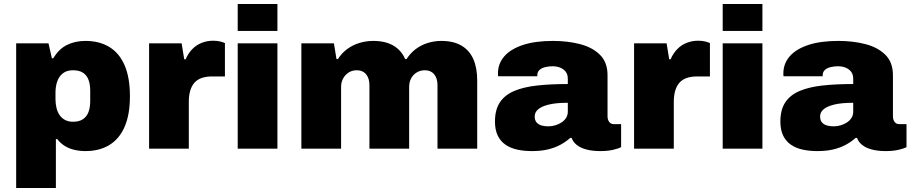

<svg xmlns="http://www.w3.org/2000/svg" viewBox="-20 -745 4567 962"><path d="M61 197V-528H223L240 -453H247Q275 -500 316 -520Q357 -540 408 -540Q478 -540 528 -509.5Q578 -479 604.5 -417.5Q631 -356 631 -263Q631 -171 604.5 -110Q578 -49 528 -18.5Q478 12 408 12Q380 12 353.5 6Q327 0 305 -13.5Q283 -27 267 -48H260V197ZM346 -135Q377 -135 396 -148Q415 -161 423.5 -184Q432 -207 432 -238V-291Q432 -322 423.5 -345Q415 -368 396 -380.5Q377 -393 346 -393Q315 -393 295.5 -378Q276 -363 267 -337.5Q258 -312 258 -281V-248Q258 -225 263 -204.5Q268 -184 278.5 -168.5Q289 -153 306 -144Q323 -135 346 -135Z M727 0V-528H890L903 -448H910Q923 -478 943.5 -499Q964 -520 991 -530.5Q1018 -541 1048 -541Q1068 -541 1084 -537Q1100 -533 1107 -529V-362H1043Q1011 -362 988.5 -353.5Q966 -345 952.5 -328.5Q939 -312 932.5 -288.5Q926 -265 926 -235V0Z M1171 -590V-725H1370V-590ZM1171 0V-528H1370V0Z M1490 0V-528H1653L1666 -449H1673Q1692 -479 1720 -499.5Q1748 -520 1781.5 -530Q1815 -540 1850 -540Q1911 -540 1951 -516.5Q1991 -493 2010 -449H2017Q2036 -479 2063.5 -499.5Q2091 -520 2124 -530Q2157 -540 2191 -540Q2252 -540 2292 -516.5Q2332 -493 2351.5 -449Q2371 -405 2371 -342V0H2172V-318Q2172 -335 2168 -348.5Q2164 -362 2156 -372Q2148 -382 2136 -387.5Q2124 -393 2109 -393Q2085 -393 2067 -381.5Q2049 -370 2039.5 -351.5Q2030 -333 2030 -310V0H1831V-318Q1831 -335 1827 -348.5Q1823 -362 1815 -372Q1807 -382 1795 -387.5Q1783 -393 1768 -393Q1744 -393 1726.5 -381.5Q1709 -370 1699 -351.5Q1689 -333 1689 -310V0Z M2646 12Q2605 12 2571 4.5Q2537 -3 2512 -20.5Q2487 -38 2473.5 -66.5Q2460 -95 2460 -136Q2460 -195 2484.5 -232Q2509 -269 2556 -289Q2603 -309 2670.5 -316.5Q2738 -324 2825 -324V-350Q2825 -372 2814.5 -385.5Q2804 -399 2787 -406Q2770 -413 2748 -413Q2731 -413 2713 -409Q2695 -405 2683.5 -395Q2672 -385 2672 -367V-363H2476Q2475 -367 2475 -370Q2475 -373 2475 -377Q2475 -426 2506.5 -462.5Q2538 -499 2599.5 -519.5Q2661 -540 2751 -540Q2824 -540 2886 -524Q2948 -508 2986 -470.5Q3024 -433 3024 -368V-162Q3024 -146 3032 -134.5Q3040 -123 3056 -123H3092V-8Q3080 -1 3052.5 5.5Q3025 12 2988 12Q2948 12 2918 4Q2888 -4 2869.5 -19Q2851 -34 2844 -54H2837Q2816 -35 2788.5 -20Q2761 -5 2726 3.5Q2691 12 2646 12ZM2727 -112Q2746 -112 2763.5 -117.5Q2781 -123 2795 -132.5Q2809 -142 2817 -155.5Q2825 -169 2825 -185V-230Q2766 -230 2729.5 -221Q2693 -212 2676 -197Q2659 -182 2659 -162Q2659 -142 2669 -131Q2679 -120 2694.5 -116Q2710 -112 2727 -112Z M3157 0V-528H3320L3333 -448H3340Q3353 -478 3373.5 -499Q3394 -520 3421 -530.5Q3448 -541 3478 -541Q3498 -541 3514 -537Q3530 -533 3537 -529V-362H3473Q3441 -362 3418.5 -353.5Q3396 -345 3382.5 -328.5Q3369 -312 3362.5 -288.5Q3356 -265 3356 -235V0Z M3601 -590V-725H3800V-590ZM3601 0V-528H3800V0Z M4076 12Q4035 12 4001 4.5Q3967 -3 3942 -20.5Q3917 -38 3903.5 -66.5Q3890 -95 3890 -136Q3890 -195 3914.5 -232Q3939 -269 3986 -289Q4033 -309 4100.5 -316.5Q4168 -324 4255 -324V-350Q4255 -372 4244.5 -385.5Q4234 -399 4217 -406Q4200 -413 4178 -413Q4161 -413 4143 -409Q4125 -405 4113.5 -395Q4102 -385 4102 -367V-363H3906Q3905 -367 3905 -370Q3905 -373 3905 -377Q3905 -426 3936.5 -462.5Q3968 -499 4029.5 -519.5Q4091 -540 4181 -540Q4254 -540 4316 -524Q4378 -508 4416 -470.5Q4454 -433 4454 -368V-162Q4454 -146 4462 -134.5Q4470 -123 4486 -123H4522V-8Q4510 -1 4482.5 5.5Q4455 12 4418 12Q4378 12 4348 4Q4318 -4 4299.5 -19Q4281 -34 4274 -54H4267Q4246 -35 4218.5 -20Q4191 -5 4156 3.5Q4121 12 4076 12ZM4157 -112Q4176 -112 4193.5 -117.5Q4211 -123 4225 -132.5Q4239 -142 4247 -155.5Q4255 -169 4255 -185V-230Q4196 -230 4159.5 -221Q4123 -212 4106 -197Q4089 -182 4089 -162Q4089 -142 4099 -131Q4109 -120 4124.5 -116Q4140 -112 4157 -112Z"/></svg>

Font: Archivo SemiBold Black
Style: Regular
Weight: 900
Version: Version 2.001